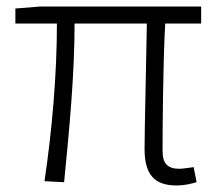

<svg xmlns="http://www.w3.org/2000/svg" viewBox="-20 -554 664 587"><path d="M519 13C545 13 564 8 581 3L572 -43C550 -40 537 -38 528 -38C493 -38 477 -54 477 -92C477 -155 478 -348 485 -482H595V-534H102L27 -528V-482H154C154 -326 139 -154 116 0L176 3C191 -150 208 -322 208 -482H429C427 -352 422 -164 422 -98C422 -22 451 13 519 13Z"/></svg>

Font: Noto Sans CJK SC Light
Style: Regular
Weight: 300
Designer: Ryoko NISHIZUKA 西塚涼子 (kana, bopomofo & ideographs); Paul D. Hunt (Latin, Greek & Cyrillic); Sandoll Communications 산돌커뮤니
Foundry: Adobe
Version: Version 2.004;hotconv 1.0.118;makeotfexe 2.5.65603